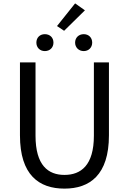

<svg xmlns="http://www.w3.org/2000/svg" viewBox="-20 -1102 761 1135"><path d="M361 13C510 13 624 -67 624 -302V-733H535V-300C535 -124 458 -68 361 -68C265 -68 190 -124 190 -300V-733H98V-302C98 -67 211 13 361 13ZM245 -800C275 -800 296 -821 296 -850C296 -880 275 -900 245 -900C216 -900 195 -880 195 -850C195 -821 216 -800 245 -800ZM359 -920 482 -1041 424 -1082 317 -948ZM475 -800C504 -800 525 -821 525 -850C525 -880 504 -900 475 -900C446 -900 424 -880 424 -850C424 -821 446 -800 475 -800Z"/></svg>

Font: Source Han Sans KR
Style: Regular
Weight: 400
Designer: Ryoko NISHIZUKA 西塚涼子 (kana, bopomofo & ideographs); Paul D. Hunt (Latin, Greek & Cyrillic); Sandoll Communications 산돌커뮤니
Foundry: Adobe
Version: Version 2.004;hotconv 1.0.118;makeotfexe 2.5.65603